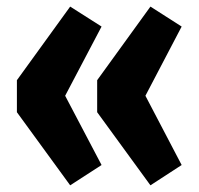

<svg xmlns="http://www.w3.org/2000/svg" viewBox="-20 -573 597 577"><path d="M190.9 -553.2 285.2 -493.2 175.8 -285.2 285.2 -77.1 190.9 -16.1 30.8 -235.8V-332ZM432.1 -553.2 525.9 -493.2 417 -285.2 525.9 -77.1 432.1 -16.1 272 -235.8V-332Z"/></svg>

Font: Fira Sans Compressed
Style: Bold
Weight: 700
Width: 1
Designer: Carrois Corporate & Edenspiekermann AG
Foundry: Carrois Corporate GbR & Edenspiekermann AG
Version: Version 4.203;PS 004.203;hotconv 1.0.88;makeotf.lib2.5.64775